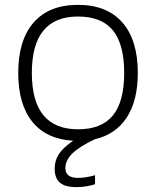

<svg xmlns="http://www.w3.org/2000/svg" viewBox="-20 -570 642 790"><path d="M296 200Q248 200 226.5 181.5Q205 163 205 124Q205 91 221.5 65Q238 39 281 9Q171 3 113 -69Q55 -141 55 -270Q55 -405 118.5 -477.5Q182 -550 301 -550Q420 -550 483.5 -477.5Q547 -405 547 -270Q547 -156 501.5 -86.5Q456 -17 370 3Q305 34 277 62Q249 90 249 122Q249 162 302 162Q332 162 371 151V188Q356 193 336 196.5Q316 200 296 200ZM301 -38Q398 -38 444.5 -95Q491 -152 491 -270Q491 -388 444.5 -445Q398 -502 301 -502Q111 -502 111 -270Q111 -38 301 -38Z"/></svg>

Font: Encode Sans Wide
Style: ExtraLight
Weight: 200
Designer: Pablo Impallari, Andres Torresi
Foundry: Pablo Impallari, Andres Torresi
Version: Version 1.000; ttfautohint (v1.00) -l 8 -r 50 -G 200 -x 14 -